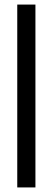

<svg xmlns="http://www.w3.org/2000/svg" viewBox="-20 -820 230 840"><path d="M55.5 0V-800H135V0Z"/></svg>

Font: Big Shoulders Text Thin
Style: Regular
Weight: 400
Version: Version 2.002